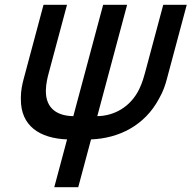

<svg xmlns="http://www.w3.org/2000/svg" viewBox="-20 -560 803 805"><path d="M207.5 225H308L361.7 24.5C478.4 20 586.3 -33.5 646.3 -145.5C664.7 -177 673.4 -205.5 679.3 -227.5L763 -540H664.5L587.7 -253.5C584.5 -241.5 577 -213.5 563.8 -186.5C526.9 -110.5 457.6 -74 387.9 -73L513 -540H412.5L287.4 -73C221 -74 172.3 -104.2 172.3 -177.9C172.3 -178.9 172.3 -180 172.3 -181C172.6 -210 180.5 -239.5 184.2 -253.5L261 -540H162.5L78.8 -227.5C74 -209.9 67.4 -180.3 67.4 -151.3C67.4 -149.1 67.4 -146.8 67.5 -144.5C66.7 -31.5 146.9 20 261.2 24.5Z"/></svg>

Font: Manrope
Style: SemiBoldItalic
Weight: 600
Italic angle: -15°
Designer: Mikhail Sharanda
Foundry: Mikhail Sharanda
Version: Version 4.502;hotconv 1.0.109;makeotfexe 2.5.65596